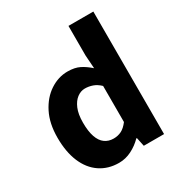

<svg xmlns="http://www.w3.org/2000/svg" viewBox="-187 -934 1024 1083"><g transform="rotate(-30 325.5 -392.0)"><path d="M276 14Q206 14 153.5 -21.5Q101 -57 73 -123.5Q45 -190 45 -282Q45 -375 78.5 -441Q112 -507 166 -542.5Q220 -578 280 -578Q327 -578 358.5 -562Q390 -546 420 -519L414 -605V-798H576V0H444L432 -57H428Q398 -26 358.5 -6Q319 14 276 14ZM318 -120Q346 -120 369 -131.5Q392 -143 414 -172V-407Q391 -429 366.5 -437.5Q342 -446 317 -446Q290 -446 266 -428Q242 -410 227 -374.5Q212 -339 212 -284Q212 -228 224.5 -191.5Q237 -155 261 -137.5Q285 -120 318 -120Z"/></g></svg>

Font: Noto Sans KR ExtraBold
Style: Regular
Weight: 800
Designer: Ryoko NISHIZUKA  (kana, bopomofo & ideographs); Paul D. Hunt (Latin, Greek & Cyrillic); Sandoll Communications , Soo-you
Foundry: Adobe
Version: Version 2.004-H2;hotconv 1.0.118;makeotfexe 2.5.65603